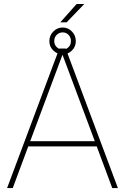

<svg xmlns="http://www.w3.org/2000/svg" viewBox="-20 -958 637 978"><path d="M551.8 0 472.7 -212.4H124L44.9 0H16.1L282.2 -710.9H314.5L580.6 0ZM133.8 -238.8H462.9L298.3 -679.2ZM287.1 -844.2 370.1 -937.5H409.2L319.3 -844.2ZM231.4 -748.5Q231.4 -777.3 251.5 -797.6Q271.5 -817.9 299.3 -817.9Q326.7 -817.9 346.4 -797.6Q366.2 -777.3 366.2 -748.5Q366.2 -720.2 346.4 -700.7Q326.7 -681.2 299.3 -681.2Q271.5 -681.2 251.5 -700.7Q231.4 -720.2 231.4 -748.5ZM256.3 -748.5Q256.3 -730.5 269 -718Q281.7 -705.6 299.3 -705.6Q316.9 -705.6 329.1 -717.8Q341.3 -730 341.3 -748.5Q341.3 -768.1 329.1 -780.5Q316.9 -793 299.3 -793Q281.7 -793 269 -780.5Q256.3 -768.1 256.3 -748.5Z"/></svg>

Font: Vazirmatn RD Thin
Style: Regular
Weight: 100
Designer: Saber Rastikerdar
Foundry: Saber Rastikerdar
Version: Version 32.102